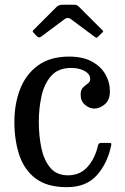

<svg xmlns="http://www.w3.org/2000/svg" viewBox="-20 -764 516 794"><path d="M39.5 -260Q39.5 -335 63.5 -396.2Q87.5 -457.5 137.8 -493.8Q188 -530 266 -530Q322 -530 359.2 -510Q396.5 -490 415.5 -457.2Q434.5 -424.5 434.5 -386Q434.5 -350 413.2 -332.5Q392 -315 370.5 -315Q350 -315 331.8 -330.2Q313.5 -345.5 313.5 -373Q313.5 -392.5 323.2 -402Q333 -411.5 343 -418.5Q353 -425.5 353 -437Q353 -457.5 330.5 -470.2Q308 -483 273.5 -483Q221.5 -483 192.5 -451Q163.5 -419 152 -368Q140.5 -317 140.5 -260Q140.5 -203 151 -152.5Q161.5 -102 187.8 -70.5Q214 -39 261 -39Q311 -39 342.2 -74.2Q373.5 -109.5 385.5 -163.5Q387.5 -173 399.5 -173H430.5Q438 -173 439.5 -171.5Q441 -170 440 -164Q425 -89.5 381 -39.8Q337 10 256.5 10Q174.5 10 127 -26.2Q79.5 -62.5 59.5 -123.8Q39.5 -185 39.5 -260ZM131.5 -615 120.5 -627Q115 -632.5 115 -634.5Q115 -636.5 120.5 -642L214.5 -736Q223 -744.5 241 -744.5H283.5Q293.5 -744.5 297.8 -742.5Q302 -740.5 306.5 -736L402.5 -640Q406.5 -636.5 406.8 -635Q407 -633.5 403 -629.5L386.5 -613Q381 -607.5 379 -607.8Q377 -608 370.5 -612.5L273 -685Q260 -694.5 248 -685.5L149.5 -612Q141 -605.5 131.5 -615Z"/></svg>

Font: Besley* Narrow
Style: Regular
Weight: 400
Width: 4
Designer: Owen Earl
Foundry: indestructible type*
Version: Version 3.000; ttfautohint (v1.8.3)